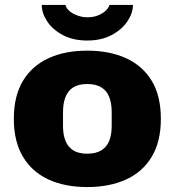

<svg xmlns="http://www.w3.org/2000/svg" viewBox="-20 -745 707 777"><path d="M333 12Q243 12 176.5 -18.5Q110 -49 73 -110.5Q36 -172 36 -264Q36 -357 73 -418Q110 -479 176.5 -509.5Q243 -540 333 -540Q423 -540 490 -509.5Q557 -479 594 -418Q631 -357 631 -264Q631 -172 594 -110.5Q557 -49 490 -18.5Q423 12 333 12ZM333 -123Q368 -123 390 -136.5Q412 -150 422 -175Q432 -200 432 -235V-292Q432 -327 422 -352.5Q412 -378 390 -391.5Q368 -405 333 -405Q298 -405 276.5 -391.5Q255 -378 245 -352.5Q235 -327 235 -292V-235Q235 -200 245 -175Q255 -150 276.5 -136.5Q298 -123 333 -123ZM333 -581Q276 -581 234.5 -603Q193 -625 171 -658.5Q149 -692 149 -725H245Q248 -711 262 -699.5Q276 -688 295.5 -681.5Q315 -675 333 -675Q358 -675 377.5 -683Q397 -691 409 -703Q421 -715 423 -725H518Q518 -692 495.5 -658.5Q473 -625 431.5 -603Q390 -581 333 -581Z"/></svg>

Font: Archivo SemiBold Black
Style: Regular
Weight: 900
Version: Version 2.001